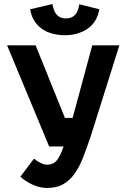

<svg xmlns="http://www.w3.org/2000/svg" viewBox="-20 -724 640 949"><path d="M301 -141H339L436 -500H570L428 -49Q409 7 391 53.5Q373 100 349 134Q325 168 292.5 186.5Q260 205 213 205Q190 205 169.5 199Q149 193 132 184.5Q115 176 102 166.5Q89 157 81 149L148 60Q161 71 179 80.5Q197 90 213 90Q243 90 260.5 69Q278 48 294 0H223L15 -500H156ZM239 -704Q246 -665 262.5 -649Q279 -633 305 -633Q333 -633 349.5 -649Q366 -665 372 -703L471 -678Q459 -613 412 -581.5Q365 -550 302 -550Q271 -550 242 -557Q213 -564 190 -579.5Q167 -595 151 -619Q135 -643 129 -678Z"/></svg>

Font: PT Mono
Style: Bold
Weight: 700
Monospace: yes
Designer: A.Korolkova, I.Chaeva
Foundry: ParaType Ltd
Version: Version 1.000 OFL